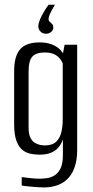

<svg xmlns="http://www.w3.org/2000/svg" viewBox="-20 -687 397 824"><path d="M167.1 117.4Q155.8 117.4 140.7 116.3Q125.6 115.2 111.4 113.9Q97.1 112.6 86.7 111.3Q76.2 110 73.2 109V72.9Q85.4 74.4 107.8 77.2Q130.3 79.9 148.3 79.9Q162 79.9 179.1 77.9Q196.3 76 212.4 66.8Q228.6 57.6 239.3 36.9Q249.9 16.2 249.9 -21V-89Q243.7 -69.9 231.2 -54.8Q218.6 -39.8 198.8 -31.5Q178.9 -23.2 150.5 -23.2Q131.3 -23.2 111.8 -27Q92.3 -30.8 76.4 -43.4Q60.5 -56.1 50.6 -82.5Q40.7 -109 40.7 -154V-380.8Q40.7 -446.5 66.6 -475.8Q92.5 -505 150.6 -505Q177.1 -505 198.4 -497.8Q219.8 -490.6 235 -476.8Q250.2 -463 257.6 -442.1L247.2 -442.4L257.3 -495H311.2V-42Q311.2 -3.3 301.6 26.5Q292.1 56.3 274 76.4Q255.9 96.5 228.9 107Q201.8 117.4 167.1 117.4ZM172.3 -62.9Q205.1 -62.9 221.6 -79.3Q238 -95.7 243.6 -121.2Q249.2 -146.7 249.2 -172.7V-414.7Q245.7 -424.2 237.3 -435Q228.9 -445.9 213.5 -453.8Q198 -461.8 171.6 -461.8Q134.7 -461.8 118.7 -443.9Q102.7 -426 102.7 -378.4V-139.5Q102.7 -112.7 110.1 -97.1Q117.5 -81.4 128.9 -74.4Q140.3 -67.3 152.2 -65.1Q164.1 -62.9 172.3 -62.9ZM215.7 -666.7Q204.7 -648.4 196.6 -631.9Q188.5 -615.4 188.5 -604.1Q188.5 -597.5 193.8 -593.3Q199.1 -589.1 203.9 -583.8Q208.7 -578.5 208.7 -568.2Q208.7 -558 199.8 -550.2Q190.8 -542.3 177.8 -542.3Q163 -542.3 153.8 -551.7Q144.5 -561.2 144.5 -573.8Q144.5 -586.2 151.2 -602.5Q158 -618.8 168.3 -636.2Q178.6 -653.6 188.6 -666.7Z"/></svg>

Font: Alumni Sans SC Thin
Style: Regular
Weight: 100
Designer: Robert E. Leuschke
Foundry: Robert E. Leuschke
Version: Version 1.018